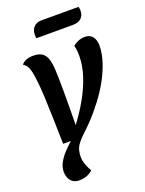

<svg xmlns="http://www.w3.org/2000/svg" viewBox="-165 -775 797 1054"><g transform="rotate(-20 233.5 -248.5)"><path d="M110.7 200Q79.7 200 62.4 179.9Q45.2 159.8 45.2 126.3Q45.2 98.7 60 72.3Q74.8 46 97.2 22.4Q119.5 -1.2 140.2 -19.2H94.8Q92.8 -101.2 91.1 -170.9Q89.3 -240.7 86.6 -300.4Q83.8 -360.2 77 -410Q72 -450.3 63.3 -471Q54.7 -491.7 36 -502.7Q46.8 -516.5 64 -523.2Q81.2 -530 104.7 -530Q138.8 -530 157.4 -516.8Q176 -503.7 184.2 -477.1Q192.3 -450.5 193.8 -410Q194.8 -394 195.2 -365.8Q195.7 -337.5 196.2 -294.5Q196.7 -251.5 195.8 -187.7L194.8 -92Q236 -146.5 269.3 -205.1Q302.7 -263.7 323 -324.7Q343.3 -385.7 343.3 -444.8Q343.3 -458.5 341.9 -473.1Q340.5 -487.7 336.3 -502.7Q349 -514.7 367.2 -522.3Q385.5 -530 406.7 -530Q426.5 -530 439.8 -521.2Q453 -512.5 459.9 -495.7Q466.8 -478.8 466.8 -455.7Q466.8 -422.5 456.5 -384.1Q446.2 -345.7 426.7 -302.9Q407.2 -260.2 377.4 -215.3Q347.7 -170.5 309.2 -124.9Q270.7 -79.3 223.3 -35.2Q193.5 -8 177.2 16.6Q160.8 41.2 160.8 81.7Q160.8 103.5 169.5 127.6Q178.2 151.7 189.7 170Q175.8 184.3 155.1 192.2Q134.3 200 110.7 200ZM155 -614Q153.7 -620 153.5 -626.8Q153.3 -633.5 153.3 -637.2Q154.2 -664.3 170.8 -680.6Q187.3 -696.8 214.3 -696.8H431.3Q433.3 -691.3 433.9 -684.8Q434.5 -678.2 434.5 -672.8Q434.5 -646.5 417.6 -630.2Q400.7 -614 366.5 -614Z"/></g></svg>

Font: Sansita Swashed Light
Style: Regular
Weight: 300
Designer: Pablo Cosgaya
Foundry: Omnibus-Type
Version: Version 1.003